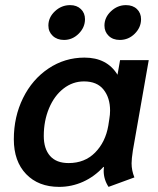

<svg xmlns="http://www.w3.org/2000/svg" viewBox="-20 -720 619 750"><path d="M34 -176Q34 -264 70 -337Q106 -410 169.5 -452.5Q233 -495 310 -495Q398 -495 439 -428L449 -485H561L499 -132Q494 -99 494 -82Q494 -54 505 -27L404 10Q385 -19 385 -53L386 -68H384Q349 -30 304.5 -10Q260 10 211 10Q130 10 82 -40Q34 -90 34 -176ZM403 -229 407 -255Q410 -272 410 -288Q410 -338 384.5 -370Q359 -402 308 -402Q264 -402 228 -374Q192 -346 171.5 -297Q151 -248 151 -189Q151 -139 175.5 -111Q200 -83 248 -83Q311 -83 351.5 -124Q392 -165 403 -229ZM169 -620Q169 -652 194.5 -676Q220 -700 254 -700Q280 -700 296 -684.5Q312 -669 312 -645Q312 -613 287.5 -588.5Q263 -564 230 -564Q203 -564 186 -580Q169 -596 169 -620ZM388 -620Q388 -652 413.5 -676Q439 -700 472 -700Q499 -700 515 -684.5Q531 -669 531 -645Q531 -613 506.5 -588.5Q482 -564 448 -564Q421 -564 404.5 -580Q388 -596 388 -620Z"/></svg>

Font: Niramit SemiBold
Style: Italic
Weight: 600
Italic angle: -10°
Designer: Katatrad Aksorn Co.,Ltd.
Foundry: Cadson Demak Co.,Ltd.
Version: Version 1.001; ttfautohint (v1.6)